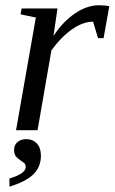

<svg xmlns="http://www.w3.org/2000/svg" viewBox="-20 -491 432 724"><path d="M353.5 -471.2Q377.9 -471.2 392.1 -467.3L370.6 -347.2H349.6L331.1 -409.2Q292 -409.2 250.2 -379.4Q208.5 -349.6 173.8 -300.8L121.6 0H40.5L115.2 -424.8L57.6 -437L61.5 -459H196.8L181.6 -355.5Q218.3 -410.6 263.4 -440.9Q308.6 -471.2 353.5 -471.2ZM134.3 95.7Q134.3 138.7 105.7 166.5Q77.1 194.3 15.6 212.9V182.1Q77.1 163.6 77.1 138.7Q77.1 128.4 70.3 123Q63.5 117.7 55.2 112.3Q46.9 106.9 40 98.6Q33.2 90.3 33.2 73.7Q33.2 55.2 46.4 44.4Q59.6 33.7 78.6 33.7Q103.5 33.7 118.9 50Q134.3 66.4 134.3 95.7Z"/></svg>

Font: Tinos
Style: Italic
Weight: 400
Italic angle: -16.333°
Designer: Steve Matteson
Foundry: Monotype Imaging Inc.
Version: Version 1.32